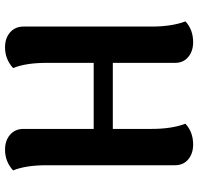

<svg xmlns="http://www.w3.org/2000/svg" viewBox="-32 -718 766 741"><g transform="rotate(90 350.5 -348.0)"><path d="M223.1 -146Q223.1 -64.9 243.2 -16.1Q209 15.1 163.1 15.1Q127.9 15.1 105.5 -4.4Q83 -23.9 83 -56.2V-550.8Q83 -628.4 63 -681.2Q95.2 -710.9 143.1 -710.9Q177.7 -710.9 200.4 -692.1Q223.1 -673.3 223.1 -641.1V-400.9H478V-550.8Q478 -628.4 458 -681.2Q490.2 -710.9 538.1 -710.9Q572.8 -710.9 595.5 -692.1Q618.2 -673.3 618.2 -641.1V-146Q618.2 -64.9 638.2 -16.1Q604 15.1 558.1 15.1Q522.9 15.1 500.5 -4.4Q478 -23.9 478 -56.2V-327.1H223.1Z"/></g></svg>

Font: Arima
Style: Bold
Weight: 700
Designer: Joana Correia and Natanael Gama
Foundry: NDISCOVER
Version: Version 1.100;Glyphs 3.1.2 (3151)